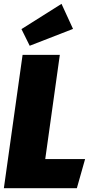

<svg xmlns="http://www.w3.org/2000/svg" viewBox="-30 -982 478 1002"><path d="M291 -961.9 351.1 -831.1 125 -743.2 82 -830.1ZM282.2 -695.8 206.1 -151.9H414.1L371.1 0H-9.8L87.9 -695.8Z"/></svg>

Font: Fira Sans Compressed Heavy
Style: Italic
Weight: 900
Width: 3
Italic angle: -8°
Designer: Carrois Corporate & Edenspiekermann AG
Foundry: Carrois Corporate GbR & Edenspiekermann AG
Version: Version 4.203;PS 004.203;hotconv 1.0.88;makeotf.lib2.5.64775